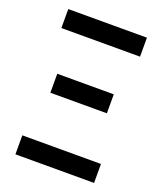

<svg xmlns="http://www.w3.org/2000/svg" viewBox="-136 -824 772 913"><g transform="rotate(20 250.0 -367.5)"><path d="M51 -639V-735H449V-639ZM107 -332V-428H393V-332ZM51 0V-96H449V0Z"/></g></svg>

Font: Iosevka SS04
Style: Bold
Weight: 700
Monospace: yes
Designer: Belleve Invis
Foundry: Belleve Invis
Version: Version 19.0.0; ttfautohint (v1.8.4)